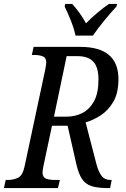

<svg xmlns="http://www.w3.org/2000/svg" viewBox="-38 -951 635 971"><path d="M-18 0 -9 -41H3Q30 -41 53 -52Q76 -63 86 -108L192 -605Q193 -614 194.5 -621.5Q196 -629 196 -634Q196 -659 178.5 -666Q161 -673 135 -673H123L132 -714H367Q561 -714 561 -551Q561 -480 535 -436Q509 -392 471 -367.5Q433 -343 395 -332L450 -120Q461 -80 476.5 -60.5Q492 -41 520 -41H527L519 0H504Q455 0 424.5 -10Q394 -20 377 -45.5Q360 -71 349 -117L304 -315H225L181 -108Q180 -100 178.5 -92.5Q177 -85 177 -80Q177 -55 194 -48Q211 -41 237 -41H265L255 0ZM299 -361Q343 -361 379.5 -380Q416 -399 438 -440Q460 -481 460 -549Q460 -611 434 -639Q408 -667 355 -667H299L235 -361ZM344 -771Q336 -808 319.5 -849Q303 -890 289 -918L292 -931H327Q345 -912 364 -885.5Q383 -859 397 -833Q422 -859 454 -886Q486 -913 513 -931H554L551 -918Q525 -890 491 -849Q457 -808 432 -771Z"/></svg>

Font: Noto Serif Condensed
Style: Italic
Weight: 400
Width: 3
Italic angle: -12°
Designer: Monotype Design Team
Foundry: Monotype Imaging Inc.
Version: Version 2.014; ttfautohint (v1.8.4.7-5d5b)